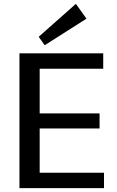

<svg xmlns="http://www.w3.org/2000/svg" viewBox="-20 -977 605 997"><path d="M162 -80H520V0H81V-700H516V-620H162L186 -682V-348L162 -388H497V-310H162L186 -350V-18ZM429 -880 212 -742 181 -786 374 -957Z"/></svg>

Font: Pathway Extreme 8pt Thin 12pt Medium
Style: Regular
Weight: 500
Version: Version 1.001;gftools[0.9.26]